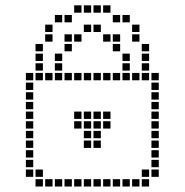

<svg xmlns="http://www.w3.org/2000/svg" viewBox="-20 -694 683 710"><path d="M111.4 -31.4V-4.3H138.6V-31.4ZM147.1 -31.4V-4.3H174.3V-31.4ZM182.9 -31.4V-4.3H210V-31.4ZM218.6 -31.4V-4.3H245.7V-31.4ZM254.3 -31.4V-4.3H281.4V-31.4ZM290 -31.4V-4.3H317.1V-31.4ZM325.7 -31.4V-4.3H352.9V-31.4ZM361.4 -31.4V-4.3H388.6V-31.4ZM397.1 -31.4V-4.3H424.3V-31.4ZM432.9 -31.4V-4.3H460V-31.4ZM468.6 -31.4V-4.3H495.7V-31.4ZM504.3 -31.4V-4.3H531.4V-31.4ZM540 -67.1V-40H567.1V-67.1ZM540 -102.9V-75.7H567.1V-102.9ZM540 -138.6V-111.4H567.1V-138.6ZM540 -174.3V-147.1H567.1V-174.3ZM540 -210V-182.9H567.1V-210ZM540 -245.7V-218.6H567.1V-245.7ZM540 -281.4V-254.3H567.1V-281.4ZM540 -317.1V-290H567.1V-317.1ZM540 -352.9V-325.7H567.1V-352.9ZM504.3 -424.3V-397.1H531.4V-424.3ZM468.6 -424.3V-397.1H495.7V-424.3ZM432.9 -424.3V-397.1H460V-424.3ZM397.1 -424.3V-397.1H424.3V-424.3ZM361.4 -424.3V-397.1H388.6V-424.3ZM325.7 -424.3V-397.1H352.9V-424.3ZM290 -424.3V-397.1H317.1V-424.3ZM254.3 -424.3V-397.1H281.4V-424.3ZM218.6 -424.3V-397.1H245.7V-424.3ZM182.9 -424.3V-397.1H210V-424.3ZM147.1 -424.3V-397.1H174.3V-424.3ZM111.4 -424.3V-397.1H138.6V-424.3ZM75.7 -317.1V-290H102.9V-317.1ZM75.7 -281.4V-254.3H102.9V-281.4ZM75.7 -210V-182.9H102.9V-210ZM75.7 -174.3V-147.1H102.9V-174.3ZM75.7 -138.6V-111.4H102.9V-138.6ZM75.7 -102.9V-75.7H102.9V-102.9ZM75.7 -67.1V-40H102.9V-67.1ZM75.7 -245.7V-218.6H102.9V-245.7ZM75.7 -352.9V-325.7H102.9V-352.9ZM111.4 -460V-432.9H138.6V-460ZM111.4 -495.7V-468.6H138.6V-495.7ZM111.4 -531.4V-504.3H138.6V-531.4ZM147.1 -567.1V-540H174.3V-567.1ZM147.1 -602.9V-575.7H174.3V-602.9ZM182.9 -638.6V-611.4H210V-638.6ZM218.6 -638.6V-611.4H245.7V-638.6ZM254.3 -674.3V-647.1H281.4V-674.3ZM290 -674.3V-647.1H317.1V-674.3ZM325.7 -674.3V-647.1H352.9V-674.3ZM361.4 -674.3V-647.1H388.6V-674.3ZM397.1 -638.6V-611.4H424.3V-638.6ZM432.9 -638.6V-611.4H460V-638.6ZM468.6 -602.9V-575.7H495.7V-602.9ZM468.6 -567.1V-540H495.7V-567.1ZM504.3 -531.4V-504.3H531.4V-531.4ZM504.3 -495.7V-468.6H531.4V-495.7ZM504.3 -460V-432.9H531.4V-460ZM540 -424.3V-397.1H567.1V-424.3ZM75.7 -424.3V-397.1H102.9V-424.3ZM182.9 -460V-432.9H210V-460ZM182.9 -495.7V-468.6H210V-495.7ZM290 -602.9V-575.7H317.1V-602.9ZM325.7 -602.9V-575.7H352.9V-602.9ZM218.6 -567.1V-540H245.7V-567.1ZM218.6 -531.4V-504.3H245.7V-531.4ZM254.3 -567.1V-540H281.4V-567.1ZM361.4 -567.1V-540H388.6V-567.1ZM397.1 -567.1V-540H424.3V-567.1ZM397.1 -531.4V-504.3H424.3V-531.4ZM432.9 -495.7V-468.6H460V-495.7ZM432.9 -460V-432.9H460V-460ZM290 -245.7V-218.6H317.1V-245.7ZM290 -210V-182.9H317.1V-210ZM325.7 -210V-182.9H352.9V-210ZM325.7 -245.7V-218.6H352.9V-245.7ZM325.7 -174.3V-147.1H352.9V-174.3ZM254.3 -245.7V-218.6H281.4V-245.7ZM361.4 -245.7V-218.6H388.6V-245.7ZM290 -174.3V-147.1H317.1V-174.3ZM540 -388.6V-361.4H567.1V-388.6ZM75.7 -388.6V-361.4H102.9V-388.6ZM254.3 -281.4V-254.3H281.4V-281.4ZM290 -281.4V-254.3H317.1V-281.4ZM325.7 -281.4V-254.3H352.9V-281.4ZM361.4 -281.4V-254.3H388.6V-281.4ZM111.4 -67.1V-40H138.6V-67.1ZM504.3 -67.1V-40H531.4V-67.1Z"/></svg>

Font: Gossip Icons Med Square
Style: Regular
Weight: 400
Designer: Deborah Khodanovich
Version: Version 1.001;Glyphs 3.3.1 (3343)